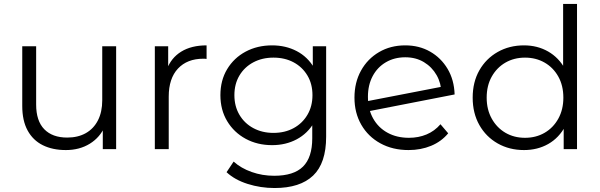

<svg xmlns="http://www.w3.org/2000/svg" viewBox="-20 -762 3067 981"><path d="M316.5 4.7Q248.8 4.7 198.7 -20.1Q148.7 -44.9 121.2 -95.1Q93.7 -145.4 93.7 -220.5V-525.5H164.7V-227.9Q164.7 -144.3 206.2 -101.7Q247.7 -59.1 323.4 -59.1Q378.2 -59.1 418.4 -81.7Q458.6 -104.4 480.5 -147.3Q502.4 -190.3 502.4 -249.6V-525.5H573.4V0H505.2V-143.7L516.3 -117.5Q491.4 -60.1 438.9 -27.7Q386.3 4.7 316.5 4.7Z M771.1 0V-525.5H839.3V-381.9L832.2 -407Q854.3 -466.5 906.3 -498.4Q958.2 -530.2 1035.5 -530.2V-460.9Q1031.1 -461.5 1027 -461.8Q1023 -462 1018.7 -462Q936.5 -462 889.3 -411.6Q842.1 -361.2 842.1 -268.4V0Z M1383 198.7Q1311.3 198.7 1245.2 177.7Q1179.1 156.7 1137.6 117.8L1173.7 63.6Q1211.4 97.5 1265.8 116.8Q1320.3 136.1 1380.7 136.1Q1480.8 136.1 1528.1 89.3Q1575.4 42.5 1575.4 -55.5V-185.8L1585.4 -275.8L1578.2 -366.4V-525.5H1646.4V-63.6Q1646.4 71.6 1579.8 135.2Q1513.2 198.7 1383 198.7ZM1370.3 -20.4Q1294.9 -20.4 1235.1 -52.9Q1175.3 -85.4 1140.7 -143Q1106.1 -200.5 1106.1 -275.8Q1106.1 -351.5 1140.7 -408.8Q1175.3 -466.2 1235.1 -498.2Q1294.9 -530.2 1370.3 -530.2Q1439.9 -530.2 1495.8 -501Q1551.7 -471.9 1585.1 -415.1Q1618.4 -358.3 1618.4 -275.8Q1618.4 -193.7 1585.1 -136.7Q1551.7 -79.7 1495.8 -50.1Q1439.9 -20.4 1370.3 -20.4ZM1377.1 -83Q1435.4 -83 1480.3 -107.4Q1525.1 -131.8 1550.8 -175.5Q1576.5 -219.1 1576.5 -275.8Q1576.5 -332.9 1550.8 -376.1Q1525.1 -419.3 1480.3 -443.5Q1435.4 -467.6 1377.1 -467.6Q1319.7 -467.6 1274.3 -443.5Q1229 -419.3 1203.3 -376.1Q1177.6 -332.9 1177.6 -275.8Q1177.6 -219.1 1203.3 -175.5Q1229 -131.8 1274.3 -107.4Q1319.7 -83 1377.1 -83Z M2067.6 4.7Q1985.8 4.7 1923.4 -29.7Q1860.9 -64 1826 -124.6Q1791.1 -185.3 1791.1 -263Q1791.1 -341.1 1824.6 -401.3Q1858 -461.5 1916.7 -495.8Q1975.3 -530.2 2050.7 -530.2Q2121.6 -530.2 2177.4 -498.4Q2233.3 -466.6 2266.9 -410.2Q2300.5 -353.7 2302.8 -279.4L1851 -191.2L1846.7 -243.2L2261.8 -323.6L2235.2 -285.8Q2234.5 -336.4 2210.9 -377.9Q2187.3 -419.5 2146.2 -444.4Q2105.2 -469.3 2050.7 -469.3Q1994.9 -469.3 1951.6 -443.9Q1908.3 -418.6 1884.1 -373.1Q1859.9 -327.6 1859.9 -267.7Q1859.9 -204.2 1886.4 -156.9Q1912.9 -109.6 1960.1 -83.8Q2007.3 -57.9 2069.3 -57.9Q2118.4 -57.9 2159.5 -75.1Q2200.6 -92.3 2230.5 -127.2L2270 -80.9Q2235.4 -38.9 2182.9 -17.1Q2130.4 4.7 2067.6 4.7Z M2657.4 4.7Q2582.4 4.7 2522.9 -29.1Q2463.3 -62.9 2429.2 -123.2Q2395.1 -183.6 2395.1 -263Q2395.1 -342.8 2429.2 -402.7Q2463.3 -462.6 2522.9 -496.4Q2582.4 -530.2 2657.4 -530.2Q2725.6 -530.2 2780.4 -499Q2835.3 -467.7 2867.8 -408.4Q2900.3 -349 2900.3 -263Q2900.3 -177.9 2868.4 -117.8Q2836.4 -57.8 2781.6 -26.5Q2726.7 4.7 2657.4 4.7ZM2662.5 -57.9Q2718.3 -57.9 2762.6 -83.5Q2806.9 -109.2 2832.6 -155.7Q2858.4 -202.2 2858.4 -263Q2858.4 -324.8 2832.6 -370.8Q2806.9 -416.8 2762.6 -442.2Q2718.3 -467.6 2662.5 -467.6Q2606.7 -467.6 2562.6 -442.2Q2518.6 -416.8 2492.6 -370.8Q2466.6 -324.8 2466.6 -263Q2466.6 -202.2 2492.6 -155.7Q2518.6 -109.2 2562.6 -83.5Q2606.7 -57.9 2662.5 -57.9ZM2860.1 0V-158.3L2867.2 -264L2857.2 -369.7V-742H2928.2V0Z"/></svg>

Font: Montserrat Alternates Thin
Style: Regular
Weight: 100
Designer: Julieta Ulanovsky
Foundry: Julieta Ulanovsky
Version: Version 9.000